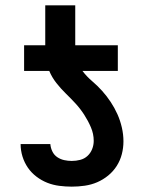

<svg xmlns="http://www.w3.org/2000/svg" viewBox="-20 -689 540 717"><path d="M248 8Q225 8 201.5 5Q178 2 156.5 -6.5Q135 -15 116 -29.5Q97 -44 84 -63Q71 -82 64 -104.5Q57 -127 57 -151H168Q169 -137 175.5 -123.5Q182 -110 194 -102Q206 -94 220 -91Q234 -88 248 -88Q264 -88 279.5 -92Q295 -96 306.5 -106.5Q318 -117 324 -132Q330 -147 330 -163Q330 -189 319.5 -213.5Q309 -238 294.5 -260.5Q280 -283 262.5 -302Q245 -321 226 -339.5Q207 -358 190.5 -379Q174 -400 164 -424H70V-520H149V-669H261V-520H420V-424H288Q304 -403 324 -386Q344 -369 361.5 -349.5Q379 -330 393.5 -308Q408 -286 418.5 -262.5Q429 -239 435 -213Q441 -187 441 -161Q441 -137 435 -113.5Q429 -90 416 -69.5Q403 -49 384 -33.5Q365 -18 343 -8.5Q321 1 296.5 4.5Q272 8 248 8Z"/></svg>

Font: Iosevka Algr
Style: Bold
Weight: 700
Monospace: yes
Designer: Belleve Invis
Foundry: Belleve Invis
Version: Version 26.0.2; ttfautohint (v1.8.3)